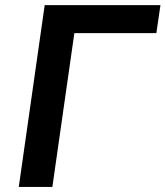

<svg xmlns="http://www.w3.org/2000/svg" viewBox="-20 -739 654 759"><path d="M187 0 273.9 -607.9H598.1L614.3 -718.8H156.7L54.2 0Z"/></svg>

Font: Winston SemiBold
Style: Italic
Weight: 600
Italic angle: -8.13011°
Designer: Vernon Adams, Kim Jin-seong, David Berlow, Cristiano Sobral
Foundry: The Winston Project Authors
Version: Version 3.004